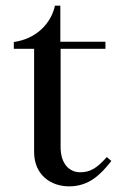

<svg xmlns="http://www.w3.org/2000/svg" viewBox="-20 -650 436 681"><path d="M375 -79 359 -93C323 -53 300 -39 264 -39C227 -39 195 -68 195 -128V-477H354V-502H194V-630H175C161 -566 108 -512 29 -501V-477H101V-111C101 -29 161 11 225 11C296 11 337 -31 375 -79Z"/></svg>

Font: Ortica Linear
Style: Regular
Weight: 400
Designer: Benedetta Bovani
Foundry: Collletttivo
Version: Version 2.000;Glyphs 3.1.2 (3151)